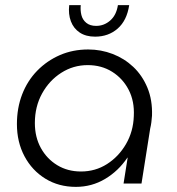

<svg xmlns="http://www.w3.org/2000/svg" viewBox="-20 -716 690 749"><path d="M276 13Q209 13 157 -19Q105 -51 75.5 -106.5Q46 -162 46 -232Q46 -295 66.5 -348Q87 -401 125 -440Q163 -479 213.5 -501Q264 -523 324 -523Q374 -523 419.5 -505.5Q465 -488 500 -455Q535 -422 555 -374Q575 -326 573 -265Q572 -252 570.5 -239.5Q569 -227 566 -215L532 0H462L478 -101H477Q442 -49 390 -18Q338 13 276 13ZM296 -47Q352 -47 397.5 -76Q443 -105 471.5 -154Q500 -203 502 -263Q505 -321 482 -365.5Q459 -410 417.5 -436Q376 -462 322 -462Q266 -462 219 -432Q172 -402 144 -351Q116 -300 116 -236Q116 -181 139.5 -138.5Q163 -96 203.5 -71.5Q244 -47 296 -47ZM351 -573Q315 -573 291 -589Q267 -605 256.5 -633Q246 -661 250 -696H295Q293 -676 297.5 -657.5Q302 -639 316.5 -627Q331 -615 355 -615Q386 -615 410 -636Q434 -657 440 -696H484Q475 -636 439 -604.5Q403 -573 351 -573Z"/></svg>

Font: MuseoModerno Thin Light
Style: Italic
Weight: 300
Italic angle: -9°
Version: Version 1.003